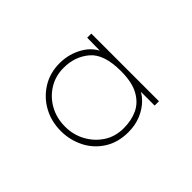

<svg xmlns="http://www.w3.org/2000/svg" viewBox="-69 -875 628 628"><g transform="rotate(-45 244.5 -561.5)"><path d="M236 -402Q188 -402 153 -424.5Q118 -447 100 -483.5Q82 -520 82 -561Q82 -605 101.5 -641Q121 -677 156 -699Q191 -721 236 -721Q279 -721 315.5 -700Q352 -679 365 -641L358 -644L359 -716H378V-403H358V-478L365 -484Q359 -462 340 -443Q321 -424 294.5 -413Q268 -402 236 -402ZM235 -422Q270 -422 298 -435Q326 -448 343 -478.5Q360 -509 360 -561Q360 -639 323.5 -670Q287 -701 235 -701Q197 -701 167 -682.5Q137 -664 119.5 -632.5Q102 -601 102 -561Q102 -524 119 -492.5Q136 -461 165.5 -441.5Q195 -422 235 -422Z"/></g></svg>

Font: Lexend Tera Thin
Style: Regular
Weight: 250
Version: Version 1.007